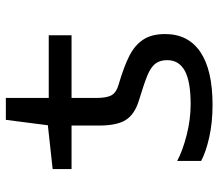

<svg xmlns="http://www.w3.org/2000/svg" viewBox="-64 -654 729 640"><g transform="rotate(-90 300.0 -334.5)"><path d="M83 -28V-108Q116 -90 168.5 -76.5Q221 -63 272 -63Q348 -63 383.5 -82.5Q419 -102 419 -141Q419 -166 407 -181Q395 -196 368.5 -207Q342 -218 283 -236Q238 -250 219.5 -279.5Q201 -309 201 -368V-460H56V-523L202 -539L220 -679H293V-536H502V-460H293V-377Q293 -342 302.5 -326Q312 -310 338 -303Q399 -285 434 -267Q469 -249 487.5 -221Q506 -193 506 -148Q506 -71 446 -30.5Q386 10 270 10Q211 10 162 -1Q113 -12 83 -28Z"/></g></svg>

Font: Noto Sans Mono UI
Style: Regular
Weight: 400
Monospace: yes
Designer: Monotype Design team
Foundry: Monotype Imaging Inc.
Version: Version 1.000